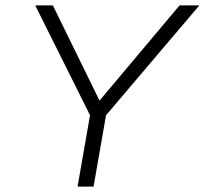

<svg xmlns="http://www.w3.org/2000/svg" viewBox="-20 -688 755 708"><path d="M266 0 312 -263 110 -668H175L347 -317L642 -668H715L371 -263L325 0Z"/></svg>

Font: Gantari Light
Style: Italic
Weight: 300
Italic angle: -10°
Version: Version 1.000